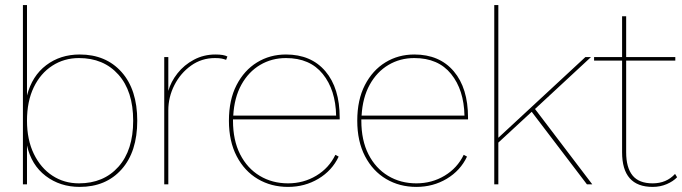

<svg xmlns="http://www.w3.org/2000/svg" viewBox="-20 -724 2679 754"><path d="M293 10Q216 10 159.5 -33Q103 -76 86 -153V0H70V-704H86V-349Q106 -426 161.5 -468Q217 -510 293 -510Q396 -510 457.5 -441Q519 -372 519 -250Q519 -128 457.5 -59Q396 10 293 10ZM290 -4Q387 -4 445 -69Q503 -134 503 -250Q503 -366 445 -431Q387 -496 290 -496Q232 -496 185.5 -466Q139 -436 112.5 -381Q86 -326 86 -250Q86 -175 113 -119.5Q140 -64 186 -34Q232 -4 290 -4Z M625 0V-500H641V-367Q651 -403 677 -436Q703 -469 741.5 -489.5Q780 -510 826 -510Q859 -510 873 -502L868 -489Q860 -492 850.5 -494Q841 -496 824 -496Q772 -496 730.5 -466.5Q689 -437 665 -390Q641 -343 641 -291V0Z M1111 10Q1045 10 992.5 -21Q940 -52 909.5 -110.5Q879 -169 879 -250Q879 -332 909 -390Q939 -448 989.5 -479Q1040 -510 1103 -510Q1202 -510 1258 -444Q1314 -378 1314 -262V-255H895V-250Q895 -173 923 -118Q951 -63 1000 -33.5Q1049 -4 1111 -4Q1172 -4 1222 -34Q1272 -64 1297 -116L1310 -109Q1284 -54 1230.5 -22Q1177 10 1111 10ZM896 -270H1300Q1298 -371 1247.5 -433.5Q1197 -496 1103 -496Q1047 -496 1001.5 -469Q956 -442 928 -391.5Q900 -341 896 -270Z M1615 10Q1549 10 1496.5 -21Q1444 -52 1413.5 -110.5Q1383 -169 1383 -250Q1383 -332 1413 -390Q1443 -448 1493.5 -479Q1544 -510 1607 -510Q1706 -510 1762 -444Q1818 -378 1818 -262V-255H1399V-250Q1399 -173 1427 -118Q1455 -63 1504 -33.5Q1553 -4 1615 -4Q1676 -4 1726 -34Q1776 -64 1801 -116L1814 -109Q1788 -54 1734.5 -22Q1681 10 1615 10ZM1400 -270H1804Q1802 -371 1751.5 -433.5Q1701 -496 1607 -496Q1551 -496 1505.5 -469Q1460 -442 1432 -391.5Q1404 -341 1400 -270Z M2301 -500 2081 -296 2306 0H2285L2068 -285L1937 -164V0H1921V-704H1937V-183L2279 -500Z M2631 -41 2639 -28Q2624 -12 2598.5 -1Q2573 10 2543 10Q2423 10 2423 -126V-486H2313V-500H2423V-660H2439V-500H2632V-486H2439V-126Q2439 -66 2464 -35Q2489 -4 2543 -4Q2597 -4 2631 -41Z"/></svg>

Font: Prodigy Sans Thin
Style: Regular
Weight: 100
Designer: Wei Huang
Foundry: Wei Huang
Version: Version 1.003; ttfautohint (v1.8.3)